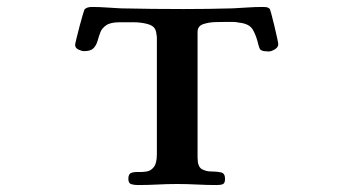

<svg xmlns="http://www.w3.org/2000/svg" viewBox="-20 -526 1040 552"><path d="M780 -399Q780 -390 770 -384Q760 -378 752 -378Q747 -378 739.5 -379Q732 -380 728 -384Q726 -387 725 -390.5Q724 -394 723 -397Q717 -423 707 -440.5Q697 -458 667 -461Q658 -463 649 -463Q640 -463 631 -463Q620 -463 600 -462.5Q580 -462 564 -456.5Q548 -451 548 -434V-73Q548 -47 560 -40Q572 -33 587.5 -33Q603 -33 615 -30.5Q627 -28 627 -12Q627 1 620.5 3.5Q614 6 603 6Q575 6 546.5 4.5Q518 3 489 3Q461 3 433 4.5Q405 6 376 6Q366 6 357.5 3.5Q349 1 349 -12Q349 -26 357.5 -29Q366 -32 378 -31.5Q390 -31 402 -33Q414 -35 422.5 -46Q431 -57 431 -83V-410Q431 -414 431 -418Q431 -422 430 -426Q429 -439 423.5 -446Q418 -453 404 -457Q385 -462 364.5 -462Q344 -462 324 -462Q298 -462 285.5 -453.5Q273 -445 268.5 -433Q264 -421 260.5 -408.5Q257 -396 249 -387.5Q241 -379 222 -379Q215 -379 205.5 -383.5Q196 -388 196 -397Q196 -400 200 -416Q204 -432 209 -451.5Q214 -471 218.5 -485.5Q223 -500 224 -500Q231 -506 244 -506Q265 -506 285.5 -504.5Q306 -503 327 -502Q372 -501 417.5 -500.5Q463 -500 508 -500Q543 -500 578.5 -500.5Q614 -501 649 -502Q671 -503 692 -504.5Q713 -506 735 -506Q741 -506 745.5 -505.5Q750 -505 755 -501Q756 -501 760 -486.5Q764 -472 768.5 -453Q773 -434 776.5 -418Q780 -402 780 -399Z"/></svg>

Font: Kaisei Tokumin
Style: Bold
Weight: 700
Designer: Font-Kai, 金井和夫
Foundry: KAZUO KANAI
Version: Version 5.003